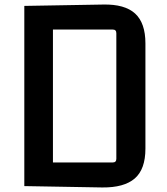

<svg xmlns="http://www.w3.org/2000/svg" viewBox="-20 -819 736 845"><path d="M87 -793 434 -799Q529 -801 574.5 -759.5Q620 -718 620 -628V-165Q620 -74 573 -33.5Q526 7 430 6L87 0ZM213 -689V-104H476Q492 -104 492 -120V-673Q492 -689 476 -689Z"/></svg>

Font: Kdam Thmor Pro
Style: Regular
Weight: 400
Designer: Sovichet Tep, Longdey Hak
Foundry: Anagata Design
Version: Version 1.003; ttfautohint (v1.8.4.7-5d5b)